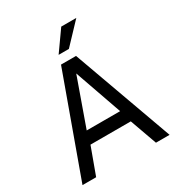

<svg xmlns="http://www.w3.org/2000/svg" viewBox="-213 -1067 1119 1206"><g transform="rotate(-30 346.5 -464.5)"><path d="M292.2 -723H401.2L662.2 0H563.4L493.5 -195H201.1L129.6 0H30.6ZM467.6 -284.1 347.2 -627 225.2 -284.1ZM522.1 -929 384.2 -783.5H309.8L412.8 -929Z"/></g></svg>

Font: Public Sans VF
Style: Regular
Weight: 400
Designer: Pablo Impallari, Rodrigo Fuenzalida (Modified by Dan O. Williams and USWDS)
Version: Version 1.003